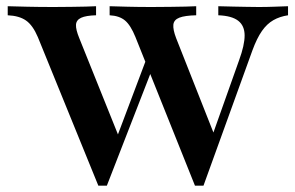

<svg xmlns="http://www.w3.org/2000/svg" viewBox="-20 -591 947 617"><path d="M606.5 5.6 415.3 -471.8Q400 -509.7 381.9 -525Q363.7 -540.3 332.3 -541.9V-571Q355.6 -570.2 390.3 -569.4Q425 -568.5 467.7 -568.5Q500.8 -568.5 528.2 -569Q555.6 -569.4 576.6 -569.8Q597.6 -570.2 610.5 -571V-541.9Q574.2 -541.1 556.5 -534.3Q538.7 -527.4 537.1 -511.7Q535.5 -496 546 -468.5L673.4 -146L657.3 -141.1L748.4 -397.6Q766.1 -446 766.1 -477Q766.1 -508.1 745.6 -524.2Q725 -540.3 681.5 -541.9V-571Q708.1 -570.2 730.2 -569.8Q752.4 -569.4 772.2 -569Q791.9 -568.5 811.3 -568.5Q837.1 -568.5 860.1 -569.4Q883.1 -570.2 905.6 -571V-541.9Q879 -537.9 858.5 -526.2Q837.9 -514.5 821.8 -491.5Q805.6 -468.5 791.1 -429L633.9 5.6ZM296 5.6 101.6 -471.8Q85.5 -509.7 63.7 -525Q41.9 -540.3 4.8 -541.9V-571Q29.8 -570.2 67.7 -569.4Q105.6 -568.5 153.2 -568.5Q183.9 -568.5 210.1 -569Q236.3 -569.4 256 -569.8Q275.8 -570.2 288.7 -571V-541.9Q256.5 -541.1 240.7 -533.9Q225 -526.6 224.2 -511.3Q223.4 -496 234.7 -468.5L368.5 -135.5L346.8 -126.6L462.9 -434.7L479.8 -396.8L323.4 5.6Z"/></svg>

Font: Playfair
Style: Bold
Weight: 700
Designer: Claus Eggers Sørensen
Foundry: Claus Eggers Sørensen
Version: Version 2.001;gftools[0.9.30]